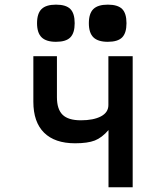

<svg xmlns="http://www.w3.org/2000/svg" viewBox="-20 -786 640 806"><path d="M435.5 -240Q408 -208 378 -196.2Q348 -184.5 295 -184.5Q210 -184.5 165 -229Q120 -273.5 120 -359V-550H219V-378Q219 -327.5 242.8 -304.2Q266.5 -281 319.5 -281Q372.5 -281 403.8 -297.5Q435 -314 435 -345V-550H537V0H435.5ZM135.5 -688.5Q135.5 -729.5 154.5 -748Q173.5 -766.5 215 -766.5Q257 -766.5 275.2 -748.2Q293.5 -730 293.5 -688.5Q293.5 -647.5 275.2 -629Q257 -610.5 215 -610.5Q174 -610.5 154.8 -629.2Q135.5 -648 135.5 -688.5ZM353 -688.5Q353 -729.5 372 -748Q391 -766.5 432.5 -766.5Q474.5 -766.5 492.8 -748.2Q511 -730 511 -688.5Q511 -647.5 492.8 -629Q474.5 -610.5 432.5 -610.5Q391.5 -610.5 372.2 -629.2Q353 -648 353 -688.5Z"/></svg>

Font: JuliaMono SemiBold
Style: Regular
Weight: 600
Monospace: yes
Designer: cormullion
Foundry: corm
Version: Version 0.055; ttfautohint (v1.8.4)